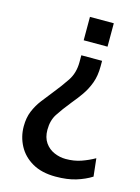

<svg xmlns="http://www.w3.org/2000/svg" viewBox="-110 -563 612 840"><g transform="rotate(15 196.0 -143.0)"><path d="M292 -328V-303Q292 -260 280 -227.5Q268 -195 249.5 -168.5Q231 -142 210 -117Q177 -76 158 -46.5Q139 -17 139 25Q139 60 155 83Q171 106 196.5 117Q222 128 249 128Q287 128 318.5 117Q350 106 378 90L387 171Q357 190 318 202Q279 214 226 214Q163 214 120.5 189.5Q78 165 56.5 124.5Q35 84 35 37Q35 -2 47.5 -32Q60 -62 79.5 -87.5Q99 -113 120 -139Q150 -176 174 -212Q198 -248 198 -297V-328ZM299 -500V-394H191V-500Z"/></g></svg>

Font: Cabin VF Beta
Style: Regular
Weight: 400
Designer: Pablo Impallari
Foundry: Pablo Impallari. http://www.impallari.com Igino Marini. http://www.ikern.com
Version: Version 2.200